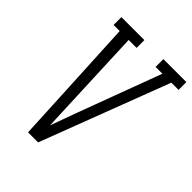

<svg xmlns="http://www.w3.org/2000/svg" viewBox="-209 -846 957 957"><g transform="rotate(45 269.5 -367.5)"><path d="M158 0 146 -245 124 -680H81V-735H243V-680H187L205 -245Q207 -209 208 -173Q209 -137 211 -102Q224 -138 237 -173.5Q250 -209 263 -245L425 -680H377V-735H539V-680H488L229 0Z"/></g></svg>

Font: Iosevka Slab Light
Style: Italic
Weight: 300
Italic angle: -9°
Monospace: yes
Designer: Belleve Invis
Foundry: Belleve Invis
Version: Version 11.1.1; ttfautohint (v1.8.3)